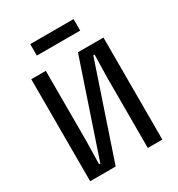

<svg xmlns="http://www.w3.org/2000/svg" viewBox="-230 -1157 1209 1304"><g transform="rotate(-30 375.0 -505.0)"><path d="M544 0V-550L548 -730H538L292 0H92V-800H206V-250L202 -70H212L458 -800H658V0ZM205 -1010H545V-920H205Z"/></g></svg>

Font: Martian Mono VF sWd Rg
Style: Regular
Weight: 400
Width: 6
Monospace: yes
Designer: Roman Shamin
Foundry: Evil Martians
Version: Version 1.100